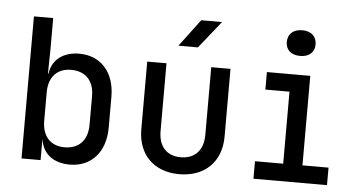

<svg xmlns="http://www.w3.org/2000/svg" viewBox="-53 -879 1806 983"><g transform="rotate(5 850.0 -387.5)"><path d="M336 -560C254 -560 197 -516 188 -445H185L187 -572V-730H88V0H186V-105H187C197 -33 253 10 336 10C446 10 519 -69 519 -196V-354C519 -481 447 -560 336 -560ZM420 -202C420 -121 375 -76 302 -76C231 -76 187 -122 187 -202V-349C187 -428 231 -474 302 -474C375 -474 420 -429 420 -349Z M938 -645 1050 -785H943L838 -645ZM899 10C1029 10 1114 -71 1114 -202V-550H1015V-202C1015 -122 971 -77 899 -77C828 -77 785 -122 785 -202V-550H686V-202C686 -72 769 10 899 10Z M1463 -647C1509 -647 1537 -672 1537 -712C1537 -754 1509 -779 1463 -779C1417 -779 1389 -754 1389 -712C1389 -672 1417 -647 1463 -647ZM1658 0V-90H1524V-550H1301V-460H1425V-90H1280V0Z"/></g></svg>

Font: Tekne LDO Medium
Style: Regular
Weight: 500
Monospace: yes
Designer: Alessio Laiso, Mario Rullo, Paolo Rosset
Foundry: Alessio Laiso
Version: Version 1.000;hotconv 1.0.109;makeotfexe 2.5.65596